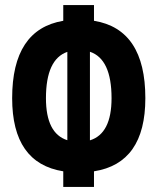

<svg xmlns="http://www.w3.org/2000/svg" viewBox="-20 -733 626 763"><path d="M231.4 9.8V-52.2Q28.3 -84.5 28.3 -342.8Q28.3 -616.2 231.4 -650.4V-712.9H353.5V-650.4Q557.6 -617.2 557.6 -342.8Q557.6 -84 353.5 -52.2V9.8ZM337.4 -527.3V-175.3Q423.3 -201.7 423.3 -342.8Q423.3 -498.5 337.4 -527.3ZM247.6 -175.8V-526.9Q162.6 -497.6 162.6 -342.8Q162.6 -202.6 247.6 -175.8Z"/></svg>

Font: Cascadia Mono PL
Style: Bold
Weight: 700
Monospace: yes
Designer: Aaron Bell
Foundry: Saja Typeworks
Version: Version 2404.023; ttfautohint (v1.8.4)